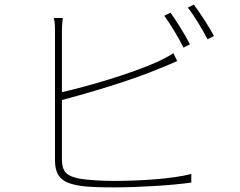

<svg xmlns="http://www.w3.org/2000/svg" viewBox="-20 -812 1040 831"><path d="M718 -757 691 -744C718 -707 755 -646 774 -606L802 -620C780 -664 743 -722 718 -757ZM819 -792 793 -779C822 -742 855 -687 878 -642L906 -656C886 -695 846 -756 819 -792ZM252 -734H213C217 -717 218 -701 218 -676C218 -631 218 -198 218 -120C218 -44 253 -21 320 -9C360 -2 418 -1 472 -1C580 -1 729 -10 808 -22V-59C724 -37 579 -29 472 -29C418 -29 356 -33 323 -39C271 -50 248 -65 248 -124V-379C361 -409 550 -464 674 -517C701 -527 728 -540 747 -548L730 -582C713 -570 688 -557 663 -545C542 -491 361 -439 248 -413V-676C248 -703 250 -717 252 -734Z"/></svg>

Font: Noto Sans JP Thin
Style: Regular
Weight: 100
Designer: Ryoko NISHIZUKA 西塚涼子 (kana, bopomofo & ideographs); Paul D. Hunt (Latin, Greek & Cyrillic); Sandoll Communications 산돌커뮤니
Foundry: Adobe
Version: Version 2.004;hotconv 1.0.118;makeotfexe 2.5.65603